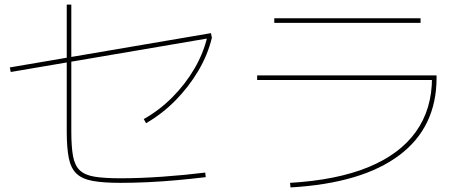

<svg xmlns="http://www.w3.org/2000/svg" viewBox="-20 -800 2040 840"><path d="M507 0Q432 0 385.5 -8.5Q339 -17 314.5 -40.5Q290 -64 281 -108.5Q272 -153 272 -225V-780H292V-225Q292 -158 299.5 -117Q307 -76 329 -55Q351 -34 393.5 -27Q436 -20 507 -20Q592 -20 691 -27Q790 -34 878 -45L880 -25Q822 -18 757 -12Q692 -6 628 -3Q564 0 507 0ZM27 -485 23 -505 903 -655 907 -635ZM609 -279Q678 -318 734.5 -375Q791 -432 830.5 -499.5Q870 -567 887 -639L907 -635Q889 -560 847.5 -490Q806 -420 748 -361Q690 -302 619 -261Z M1249 0Q1453 -12 1591 -68.5Q1729 -125 1799.5 -223.5Q1870 -322 1870 -460L1880 -450H1105V-470H1890V-460Q1890 -243 1726.5 -120.5Q1563 2 1251 20ZM1180 -700V-720H1820V-700Z"/></svg>

Font: M PLUS 2 Thin
Style: Regular
Weight: 100
Designer: Coji Morishita
Foundry: UNDERFOREST DESIGN
Version: Version 1.001